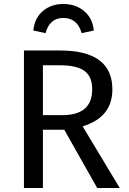

<svg xmlns="http://www.w3.org/2000/svg" viewBox="-20 -942 645 962"><path d="M297 -852Q229 -852 208 -776L147 -789Q153 -851 194.5 -886.5Q236 -922 297 -922Q359 -922 401.5 -886.5Q444 -851 450 -789L389 -776Q368 -852 297 -852ZM467 0 302 -292H195V0H100V-689H281Q543 -689 543 -494Q543 -354 394 -309L580 0ZM195 -365H291Q442 -365 442 -494Q442 -558 403.5 -586.5Q365 -615 280 -615H195Z"/></svg>

Font: Fira Sans
Style: Regular
Weight: 400
Designer: Carrois Corporate & Edenspiekermann AG
Foundry: Carrois Corporate GbR & Edenspiekermann AG
Version: Version 4.106;PS 004.106;hotconv 1.0.70;makeotf.lib2.5.58329